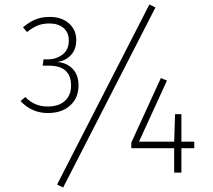

<svg xmlns="http://www.w3.org/2000/svg" viewBox="-20 -765 942 851"><path d="M318 -587Q318 -547 295 -521.5Q272 -496 233 -490Q274 -488 301 -461Q328 -434 328 -386Q328 -331 291 -297.5Q254 -264 192 -264Q121 -264 71 -317L92 -335Q115 -312 139 -302.5Q163 -293 191 -293Q241 -293 268 -318Q295 -343 295 -386Q295 -474 196 -474H169L173 -502H192Q229 -502 257 -523Q285 -544 285 -586Q285 -621 261.5 -641Q238 -661 199 -661Q171 -661 148.5 -652.5Q126 -644 100 -623L82 -644Q109 -667 136.5 -678.5Q164 -690 201 -690Q253 -690 285.5 -661.5Q318 -633 318 -587ZM669 -732 260 66 233 53 642 -745ZM841 -108H784V0H752V-108H562V-133L693 -419L720 -408L596 -137H752L756 -259H784V-137H841Z"/></svg>

Font: FiraGO UltraLight
Style: Regular
Weight: 200
Designer: bBox Type
Foundry: bBox Type GmbH
Version: Version 1.001